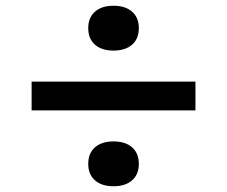

<svg xmlns="http://www.w3.org/2000/svg" viewBox="-20 -684 790 668"><path d="M90 -400H660V-300H90ZM287 -114Q287 -151 310.5 -171.5Q334 -192 375 -192Q416 -192 439.5 -171.5Q463 -151 463 -114Q463 -77 439.5 -56.5Q416 -36 375 -36Q334 -36 310.5 -56.5Q287 -77 287 -114ZM287 -586Q287 -623 310.5 -643.5Q334 -664 375 -664Q416 -664 439.5 -643.5Q463 -623 463 -586Q463 -549 439.5 -528.5Q416 -508 375 -508Q334 -508 310.5 -528.5Q287 -549 287 -586Z"/></svg>

Font: Martian Mono VF sWd Rg
Style: Regular
Weight: 400
Width: 6
Monospace: yes
Designer: Roman Shamin
Foundry: Evil Martians
Version: Version 1.100